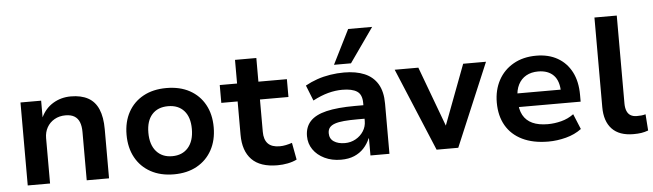

<svg xmlns="http://www.w3.org/2000/svg" viewBox="-48 -951 3907 1148"><g transform="rotate(-5 1905.5 -377.5)"><path d="M78 0V-498H202V-398Q227 -451 274.5 -479.5Q322 -508 381 -508Q442 -508 483.5 -485.5Q525 -463 545.5 -415.5Q566 -368 566 -295V0H432V-290Q432 -325 422.5 -349Q413 -373 392.5 -385.5Q372 -398 339 -398Q302 -398 273 -381.5Q244 -365 228 -336.5Q212 -308 212 -272V0Z M955 10Q875 10 816 -22.5Q757 -55 725 -113.5Q693 -172 693 -250Q693 -328 725 -386Q757 -444 815.5 -476Q874 -508 954 -508Q1035 -508 1093.5 -476Q1152 -444 1184 -386Q1216 -328 1216 -250Q1216 -172 1184 -113.5Q1152 -55 1093.5 -22.5Q1035 10 955 10ZM954 -99Q1015 -99 1050 -139Q1085 -179 1085 -251Q1085 -322 1050.5 -360.5Q1016 -399 955 -399Q893 -399 858.5 -360.5Q824 -322 824 -251Q824 -179 859 -139Q894 -99 954 -99Z M1577 10Q1473 10 1422.5 -42Q1372 -94 1372 -191V-391H1274V-498H1378V-640H1506V-498H1677V-391H1506V-197Q1506 -150 1529 -126Q1552 -102 1600 -102Q1618 -102 1637 -106Q1656 -110 1674 -116L1693 -14Q1669 -2 1638.5 4Q1608 10 1577 10Z M1958 10Q1903 10 1859.5 -11Q1816 -32 1791.5 -67.5Q1767 -103 1767 -148Q1767 -202 1798.5 -236.5Q1830 -271 1896.5 -287Q1963 -303 2069 -303H2137V-222H2075Q2029 -222 1995.5 -219Q1962 -216 1940.5 -208.5Q1919 -201 1908.5 -188Q1898 -175 1898 -154Q1898 -121 1923.5 -104Q1949 -87 1990 -87Q2025 -87 2054.5 -103.5Q2084 -120 2101.5 -147.5Q2119 -175 2119 -208V-317Q2119 -367 2089.5 -386.5Q2060 -406 2001 -406Q1960 -406 1916.5 -394.5Q1873 -383 1824 -357L1787 -450Q1821 -469 1858.5 -482Q1896 -495 1937.5 -501.5Q1979 -508 2020 -508Q2092 -508 2143 -486.5Q2194 -465 2221.5 -419.5Q2249 -374 2249 -301V0H2135V-103H2133Q2119 -70 2095.5 -44.5Q2072 -19 2038 -4.5Q2004 10 1958 10ZM1965 -559 2068 -765H2212L2067 -559Z M2532 0 2324 -498H2466L2602 -132H2597L2735 -498H2872L2662 0Z M3203 10Q3111 10 3046.5 -21.5Q2982 -53 2948.5 -111Q2915 -169 2915 -249Q2915 -324 2946.5 -382.5Q2978 -441 3036.5 -474.5Q3095 -508 3174 -508Q3248 -508 3302 -477Q3356 -446 3385.5 -389Q3415 -332 3415 -251V-211H3020V-293H3318L3303 -275Q3303 -345 3270 -379Q3237 -413 3177 -413Q3136 -413 3105.5 -396Q3075 -379 3058 -346Q3041 -313 3041 -265V-252Q3041 -197 3060 -162.5Q3079 -128 3116 -111Q3153 -94 3208 -94Q3248 -94 3289 -104.5Q3330 -115 3364 -140L3402 -48Q3362 -18 3308.5 -4Q3255 10 3203 10Z M3713 10Q3628 10 3584.5 -36Q3541 -82 3541 -167V-705H3675V-177Q3675 -151 3682.5 -132.5Q3690 -114 3705 -105Q3720 -96 3742 -96Q3756 -96 3768.5 -97Q3781 -98 3795 -102L3802 -4Q3780 4 3760 7Q3740 10 3713 10Z"/></g></svg>

Font: Nunito Sans 8pt
Style: Bold
Weight: 700
Version: Version 3.101;gftools[0.9.27]